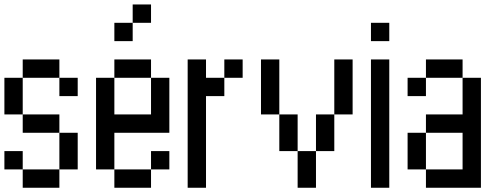

<svg xmlns="http://www.w3.org/2000/svg" viewBox="-20 -937 2290 873"><path d="M0 -166.7V-250H83.3V-166.7ZM0 -416.7V-583.3H83.3V-416.7ZM83.3 -166.7H250V-83.3H83.3ZM83.3 -416.7H250V-333.3H83.3ZM83.3 -583.3V-666.7H250V-583.3ZM250 -166.7V-333.3H333.3V-166.7ZM250 -583.3H333.3V-500H250Z M416.7 -166.7V-583.3H500V-416.7H666.7V-583.3H750V-333.3H500V-166.7ZM583.3 -833.3V-750H500V-833.3ZM583.3 -916.7H666.7V-833.3H583.3ZM750 -166.7H666.7V-250H750ZM500 -166.7H666.7V-83.3H500ZM500 -583.3V-666.7H666.7V-583.3Z M833.3 -83.3V-666.7H916.7V-583.3H1000V-500H916.7V-83.3ZM1000 -583.3V-666.7H1083.3V-583.3Z M1166.7 -416.7V-666.7H1250V-416.7ZM1250 -416.7H1333.3V-250H1250ZM1333.3 -83.3V-250H1416.7V-83.3ZM1416.7 -416.7H1500V-250H1416.7ZM1500 -416.7V-666.7H1583.3V-416.7Z M1666.7 -83.3V-666.7H1750V-83.3ZM1666.7 -750V-833.3H1750V-750Z M1833.3 -166.7V-333.3H1916.7V-166.7ZM1833.3 -500V-583.3H1916.7V-500ZM1916.7 -166.7H2083.3V-333.3H1916.7V-416.7H2083.3V-583.3H2166.7V-83.3H1916.7ZM1916.7 -583.3V-666.7H2083.3V-583.3Z"/></svg>

Font: Galmuri11 Condensed
Style: Regular
Weight: 400
Width: 3
Designer: Lee Minseo (quiple)
Version: Version 2.399;hotconv 1.1.1;makeotfexe 2.6.0 DEVELOPMENT